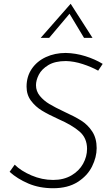

<svg xmlns="http://www.w3.org/2000/svg" viewBox="-20 -992 583 1019"><path d="M501 -617Q465 -637 419 -652Q373 -667 330 -668Q272 -668 236.5 -646.5Q201 -625 186 -595.5Q171 -566 171 -540Q171 -508 191.5 -483Q212 -458 242 -440Q272 -422 323 -398Q376 -374 411 -352Q446 -330 469.5 -294Q493 -258 493 -206Q493 -158 468.5 -108.5Q444 -59 392 -26Q340 7 262 7Q189 7 130.5 -18Q72 -43 31 -80L58 -118Q91 -85 147 -61Q203 -37 262 -37Q318 -37 359 -61Q400 -85 421 -123Q442 -161 442 -202Q442 -259 402.5 -293.5Q363 -328 290 -360Q237 -384 202.5 -405Q168 -426 144.5 -457.5Q121 -489 121 -532Q121 -586 148.5 -626.5Q176 -667 223.5 -689Q271 -711 329 -711Q381 -710 432.5 -694Q484 -678 525 -653ZM426 -791 349 -919 241 -791H196L355 -972L471 -791Z"/></svg>

Font: Josefin Sans Light
Style: Italic
Weight: 300
Italic angle: -7°
Designer: Santiago Orozco
Foundry: Typemade
Version: Version 2.000